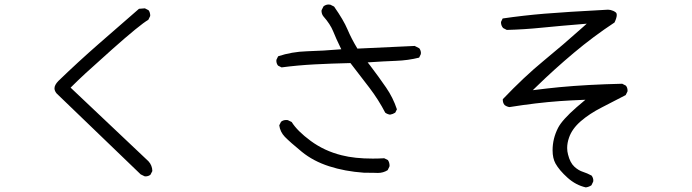

<svg xmlns="http://www.w3.org/2000/svg" viewBox="-20 -751 3040 843"><path d="M618.2 23.4Q631.8 23.4 640.6 16.1L648.9 0Q648.4 -24.9 631.8 -43L290 -366.2Q321.3 -397.5 354.5 -428.2Q409.7 -478.5 472.2 -534.2Q594.2 -642.6 631.3 -664.1L639.2 -680.2Q639.6 -682.1 639.6 -684.6Q639.6 -687 638.7 -690.9Q637.7 -699.2 632.3 -706.1L616.2 -714.4L590.3 -712.4L412.6 -557.6Q323.2 -479.5 236.3 -395.5Q219.2 -377.9 219.2 -363.3Q219.2 -352.1 228.5 -340.8L597.7 14.6L614.7 22.9Q616.7 23.4 618.2 23.4Z M1827.6 -513.2Q1828.1 -515.1 1828.1 -519Q1828.1 -522.9 1826.4 -528.6Q1824.7 -534.2 1820.8 -539.1L1800.8 -549.3L1549.3 -537.6Q1522.9 -581.1 1505.6 -622.1Q1488.3 -663.1 1446.8 -722.2L1430.2 -730.5Q1425.8 -731 1423.8 -731Q1421.9 -731 1419.4 -731Q1417 -731 1413.6 -730Q1406.2 -728 1400.4 -723.1L1392.1 -706.5Q1391.6 -704.6 1391.6 -702.6Q1391.6 -700.7 1392.1 -697.5Q1392.6 -694.3 1393.6 -690.9Q1395.5 -684.6 1399.9 -679.2Q1430.2 -645 1443.1 -612.8Q1456.1 -580.6 1473.1 -545.9L1478.5 -534.7Q1397.9 -527.8 1327.6 -525.9Q1261.2 -523.9 1201.2 -503.9L1193.8 -488.8Q1193.4 -486.8 1193.4 -484.9Q1193.4 -482.9 1193.6 -480.2Q1193.8 -477.5 1194.8 -474.1Q1196.8 -467.8 1200.7 -462.9L1216.3 -455.1Q1286.6 -464.4 1360.4 -468.3Q1434.1 -472.2 1518.6 -474.1Q1562 -418 1602.1 -365.5Q1642.1 -313 1671.4 -256.3Q1680.7 -249.5 1692.4 -247.6Q1704.6 -249.5 1715.3 -256.3L1722.7 -271Q1705.6 -322.8 1674.8 -367.2Q1642.6 -414.1 1604 -464.8L1594.2 -477.1Q1664.6 -481.9 1718.3 -483.9Q1772 -485.8 1820.3 -498ZM1639.2 8.3Q1662.6 8.3 1682.1 -3.9L1689.9 -20Q1690.4 -22 1690.4 -23.4Q1690.4 -37.6 1683.1 -48.3L1667 -56.2Q1641.1 -54.7 1616.7 -54.7Q1537.1 -54.7 1480 -69.3Q1404.8 -87.9 1344.2 -132.3Q1285.2 -175.8 1260.7 -215.3L1243.7 -223.6Q1239.7 -224.1 1236.3 -224.1Q1223.1 -224.1 1213.9 -216.3L1206.1 -200.7Q1210 -171.9 1230.5 -150.4Q1253.9 -126.5 1305.2 -84.5Q1355.5 -43.5 1425 -21Q1494.6 1.5 1577.6 7.3Q1606.9 7.3 1622.3 7.8Q1637.7 8.3 1639.2 8.3Z M2406.2 -91.3Q2406.2 -56.2 2418.9 -33.2Q2435.5 -3.4 2471.9 29.3Q2508.3 62 2552.2 71.8Q2565.9 69.8 2576.7 62.5L2584.5 46.4Q2585 44.4 2585 40.5Q2585 36.6 2583.3 31Q2581.5 25.4 2577.6 20Q2557.6 9.3 2540.5 3.9Q2520 -2.4 2502 -19Q2482.9 -36.6 2474.1 -72.3Q2470.2 -86.4 2470.2 -101.1Q2470.2 -123.5 2478.5 -147Q2491.7 -185.5 2530 -218.8Q2568.4 -252 2622.1 -279.3Q2675.8 -306.6 2727.1 -333.5L2734.9 -349.1Q2735.4 -351.1 2735.4 -352.5Q2735.4 -366.2 2728 -375L2711.9 -383.3Q2559.6 -379.9 2435.5 -368.2Q2389.6 -363.8 2319.3 -355L2336.9 -372.1Q2413.6 -446.8 2499.3 -518.8Q2585 -590.8 2678.2 -652.3Q2688 -673.3 2688 -685.5Q2688 -692.4 2684.6 -695.8Q2679.2 -700.2 2672.9 -703.1Q2660.6 -708.5 2649.4 -708.5Q2464.4 -698.7 2370.8 -690.9Q2277.3 -683.1 2187 -669.9L2180.2 -655.8Q2179.7 -654.3 2179.7 -652.8Q2179.7 -638.7 2189 -627.9L2205.1 -619.6Q2282.7 -621.6 2358.4 -629.4Q2435.5 -637.2 2556.2 -647L2537.6 -630.4Q2453.6 -555.2 2366.7 -483.9Q2281.2 -413.6 2188 -315.9Q2187.5 -314.5 2187.5 -313.5Q2187.5 -299.3 2195.3 -290Q2204.6 -282.7 2216.8 -280.8Q2335.9 -299.8 2437.5 -307.1Q2479 -310.1 2550.3 -313Q2521 -288.1 2511.2 -279.8Q2448.2 -224.6 2430.2 -189.5Q2406.2 -142.6 2406.2 -91.3Z"/></svg>

Font: NaikaiFont
Style: Light
Weight: 300
Version: Version 1.89